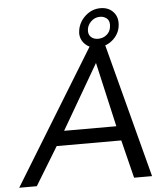

<svg xmlns="http://www.w3.org/2000/svg" viewBox="-111 -937 847 989"><g transform="rotate(-5 312.5 -442.5)"><path d="M493 -197 542 0H635L450 -705H380L-52 0H39L159 -197ZM398 -606 474 -272H204ZM532 -802Q532 -838 508 -861.5Q484 -885 445 -885Q402 -885 368.5 -855.5Q335 -826 327 -784Q325 -772 325 -767Q325 -732 349.5 -708.5Q374 -685 410 -685Q462 -685 497 -719Q532 -753 532 -802ZM487 -796Q487 -788 486 -784Q483 -760 464.5 -744.5Q446 -729 420 -729Q398 -729 384.5 -741Q371 -753 371 -773Q371 -800 391 -820.5Q411 -841 439 -841Q458 -841 472.5 -830Q487 -819 487 -796Z"/></g></svg>

Font: Geom Light
Style: Italic
Weight: 300
Italic angle: -10°
Version: Version 1.102